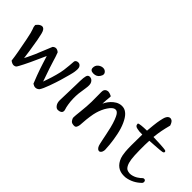

<svg xmlns="http://www.w3.org/2000/svg" viewBox="-12 -1359 1962 1962"><g transform="rotate(45 969.0 -378.0)"><path d="M54.2 -486.8Q65.9 -493.2 77.1 -493.2Q81.5 -493.2 86.4 -492.2Q100.1 -487.8 109.1 -473.9Q118.2 -460 124.8 -433.6Q131.3 -407.2 140.1 -361.6Q148.9 -315.9 162.6 -224.9Q176.3 -133.8 175.3 -132.1Q174.3 -130.4 192.1 -165.3Q210 -200.2 226.8 -239.7Q243.7 -279.3 300.3 -418.9Q335.4 -452.1 376.5 -416.5Q396 -366.2 408.7 -320.1Q421.4 -273.9 482.9 -99.6Q481.4 -98.6 497.8 -144.8Q514.2 -190.9 528.8 -244.9Q543.5 -298.8 548.3 -334.5Q553.2 -370.1 556.4 -407.7Q559.6 -445.3 560.8 -464.4Q562 -483.4 584.5 -491.2Q592.3 -493.2 599.6 -493.2Q612.3 -493.2 622.6 -485.8Q638.2 -473.1 641.1 -455.6Q643.6 -439.9 642.3 -427.5Q641.1 -415 639.6 -400.6Q638.2 -386.2 625 -336.4Q611.8 -286.6 597.4 -238.5Q583 -190.4 557.9 -120.1Q532.7 -49.8 511.7 -18.6Q492.2 0 469.2 0Q450.7 0 428.2 -14.6Q420.9 -29.8 394.5 -100.3Q368.2 -170.9 348.9 -232.9Q329.6 -294.9 324.7 -310.1Q325.2 -315.4 286.6 -228.3Q248 -141.1 220 -86.2Q191.9 -31.2 183.6 -19.3Q175.3 -7.3 154.3 -4.6Q133.3 -2 103.5 -23.9Q96.7 -79.6 85.9 -138.2Q75.2 -196.8 57.9 -285.4Q40.5 -374 28.8 -401.9Q17.1 -426.8 17.1 -447.8V-453.1Q36.1 -478 54.2 -486.8Z M797.9 -1H793Q772.5 -1 755.9 -22.9Q737.8 -46.4 737.8 -84Q737.8 -86.9 737.8 -88.9Q737.8 -126 740.7 -189Q743.7 -247.6 744.1 -313.5Q744.6 -379.4 748 -415.5Q751.5 -451.7 762.7 -463.6Q773.9 -475.6 796.1 -471.7Q818.4 -467.8 833.3 -443.1Q848.1 -418.5 838.9 -362.8Q829.6 -307.1 825.7 -271Q821.8 -234.9 822.8 -193.6Q823.7 -152.3 830.1 -114.5Q836.4 -76.7 842.3 -61.8Q848.1 -46.9 846.4 -33.4Q844.7 -20 833 -11.5Q821.3 -2.9 797.9 -1ZM765.6 -613.3Q791 -633.3 817.9 -633.3H818.8Q846.2 -633.3 861.8 -611.3Q868.7 -602.1 868.7 -590.8Q868.7 -574.2 855.5 -555.2Q834 -521 788.3 -521Q742.7 -521 741.2 -556.4Q739.7 -591.8 765.6 -613.3Z M1015.1 -498Q1020 -499.5 1024.4 -499.5Q1035.6 -499.5 1052.7 -494.1Q1077.1 -485.4 1078.4 -480.2Q1079.6 -475.1 1077.6 -461.2Q1075.7 -447.3 1073.7 -423.1Q1071.8 -398.9 1070.8 -369.1Q1083.5 -396 1099.4 -417.5Q1115.2 -439 1139.4 -459.2Q1163.6 -479.5 1192.1 -488.5Q1220.7 -497.6 1250.7 -492.4Q1280.8 -487.3 1308.6 -460Q1336.4 -432.6 1360.6 -378.9Q1384.8 -325.2 1398.9 -256.6Q1413.1 -188 1418.9 -126Q1423.8 -75.7 1423.8 -54.7Q1423.8 -45.9 1422.4 -42Q1419.9 -23.4 1409.2 -11.2Q1400.4 -1 1389.2 -1Q1385.3 -1 1382.8 -2Q1369.1 -5.4 1358.9 -20.8Q1348.6 -36.1 1343.5 -60.8Q1338.4 -85.4 1331.8 -114.3Q1325.2 -143.1 1319.8 -173.6Q1314.5 -204.1 1301.8 -254.9Q1289.1 -305.7 1275.4 -341.1Q1261.7 -376.5 1252.4 -391.1Q1243.2 -405.8 1233.6 -413.3Q1224.1 -420.9 1213.6 -421.6Q1203.1 -422.4 1192.6 -418.7Q1182.1 -415 1168.5 -402.6Q1154.8 -390.1 1138.4 -365.7Q1122.1 -341.3 1110.4 -314.2Q1098.6 -287.1 1090.1 -257.8Q1081.5 -228.5 1074.7 -180.9Q1067.9 -133.3 1066.4 -100.8Q1064.9 -68.4 1062.7 -52.5Q1060.5 -36.6 1053.5 -21.5Q1046.4 -6.3 1031.5 -4.6Q1016.6 -2.9 1000 -7.3Q983.4 -11.7 973.6 -26.9Q963.9 -42 961.4 -51.3Q960.4 -53.7 960.4 -62Q960.4 -83.5 968.3 -152.3Q978.5 -243.2 979.2 -304.4Q980 -365.7 978.8 -408.9Q977.5 -452.1 980.2 -464.6Q982.9 -477.1 991.9 -486.1Q1001 -495.1 1015.1 -498Z M1642.6 -747.1Q1653.8 -755.9 1666 -755.9Q1673.8 -755.9 1682.1 -752.4Q1704.1 -745.1 1718.8 -700.2Q1702.6 -637.7 1695.1 -598.6Q1687.5 -559.6 1680.2 -497.1Q1725.1 -496.6 1784.4 -492.9Q1843.8 -489.3 1857.4 -485.8Q1871.1 -482.4 1871.1 -470.2Q1871.1 -458 1851.6 -453.9Q1832 -449.7 1752.4 -444.8Q1719.2 -442.9 1677.7 -439.9Q1674.3 -383.8 1675.3 -301Q1676.3 -218.3 1682.4 -175Q1688.5 -131.8 1702.4 -104.7Q1716.3 -77.6 1734.1 -69.8Q1752 -62 1770.8 -61.3Q1789.6 -60.5 1812.3 -67.4Q1835 -74.2 1853.8 -85.7Q1872.6 -97.2 1882.1 -105.7Q1891.6 -114.3 1899.9 -122.1Q1908.2 -129.9 1920.7 -127.4Q1933.1 -125 1936.5 -111.8Q1938 -109.4 1938 -104.5Q1938 -94.7 1932.1 -85.4Q1863.3 -16.6 1771 -2.9Q1758.3 -2 1746.1 -2Q1639.2 -2 1598.6 -109.9Q1589.4 -133.8 1583.7 -188.7Q1578.1 -243.7 1582 -434.1Q1536.1 -432.6 1508.3 -439.9Q1470.7 -446.3 1470.7 -474.1V-482.9Q1491.7 -494.1 1587.9 -496.1Q1596.2 -592.3 1601.8 -627.9Q1607.4 -663.6 1616.2 -698Q1625 -732.4 1642.6 -747.1Z"/></g></svg>

Font: Myanmar Kalay
Style: Regular
Weight: 400
Designer: Khon Soe Zaw Thu
Foundry: PaOh Unicode khonsoezawthu@gmail.com and @hotmail.com
Version: Version 1.20 December 6, 2016